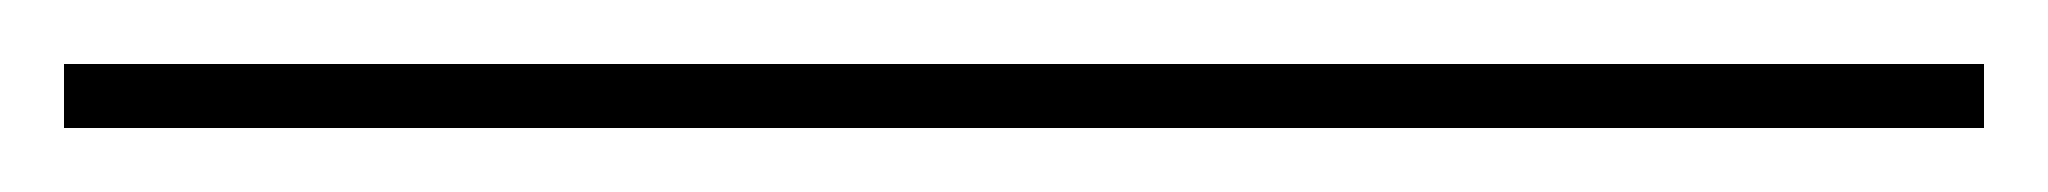

<svg xmlns="http://www.w3.org/2000/svg" viewBox="-20 160 640 60"><path d="M0 180H600V200H0Z"/></svg>

Font: Wittgenstein
Style: Regular
Weight: 400
Designer: Jörg Drees
Foundry: Jörg Drees
Version: Version 1.003;Glyphs 3.1.2 (3151)